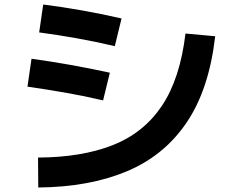

<svg xmlns="http://www.w3.org/2000/svg" viewBox="-20 -792 1040 853"><path d="M520 -710 490 -587Q405 -607 321 -622Q237 -637 154 -648L172 -772Q258 -761 345.5 -745.5Q433 -730 520 -710ZM150 41 149 -92Q343 -93 480.5 -147Q618 -201 699 -321.5Q780 -442 804 -643L936 -631Q909 -395 809 -247.5Q709 -100 542.5 -30.5Q376 39 150 41ZM468 -469 438 -346Q353 -366 269.5 -380.5Q186 -395 102 -407L120 -531Q207 -519 294 -503.5Q381 -488 468 -469Z"/></svg>

Font: Murecho SemiBold
Style: Regular
Weight: 600
Designer: Neil Summerour
Foundry: Positype
Version: Version 1.010; ttfautohint (v1.8.3)